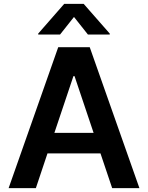

<svg xmlns="http://www.w3.org/2000/svg" viewBox="-20 -971 764 991"><path d="M280.5 -727.3H443.2L699.6 0H558.9L498.6 -179.3H225.1L165.1 0H24.5ZM177.2 -797.6 311.4 -951H411.9L546.5 -797.6V-792.6H433.9L361.9 -883.5L289.8 -792.6H177.2ZM260.7 -285.2H463.1L364.7 -578.1H359Z"/></svg>

Font: Inter P Semi Bold
Style: Regular
Weight: 600
Designer: Rasmus Andersson
Foundry: rsms
Version: Version 3.018;git-588b23468